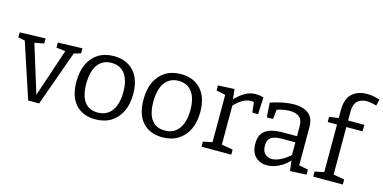

<svg xmlns="http://www.w3.org/2000/svg" viewBox="-80 -1179 3171 1590"><g transform="rotate(15 1506.0 -384.0)"><path d="M322.3 -525 531 -531.7V-488.3L462.7 -468.3L476.7 -483.3L303 2H209L49.7 -481L64 -468.3L-4.7 -481.7V-525L215.3 -531.7V-488.3L124 -471L131.7 -483.3L266 -49.3H258.3L402.7 -479.7L409 -471L322.3 -481.7Z M801.3 -537Q910.7 -537 973.2 -468Q1035.7 -399 1035.7 -273.3Q1035.7 -187.7 1005.5 -124.3Q975.3 -61 919.3 -26Q863.3 9 784.3 9Q676.3 9 615.3 -58.7Q554.3 -126.3 554.3 -253Q554.3 -340.7 583.8 -404.2Q613.3 -467.7 668.7 -502.3Q724 -537 801.3 -537ZM797 -477.7Q720 -477.7 678.8 -420Q637.7 -362.3 637.7 -257.3Q637.7 -153.7 676.8 -102Q716 -50.3 789 -50.3Q842.3 -50.3 878.5 -76.5Q914.7 -102.7 933.5 -151.8Q952.3 -201 952.3 -268.7Q952.3 -370.7 911.7 -424.2Q871 -477.7 797 -477.7Z M1376.3 -537Q1485.7 -537 1548.2 -468Q1610.7 -399 1610.7 -273.3Q1610.7 -187.7 1580.5 -124.3Q1550.3 -61 1494.3 -26Q1438.3 9 1359.3 9Q1251.3 9 1190.3 -58.7Q1129.3 -126.3 1129.3 -253Q1129.3 -340.7 1158.8 -404.2Q1188.3 -467.7 1243.7 -502.3Q1299 -537 1376.3 -537ZM1372 -477.7Q1295 -477.7 1253.8 -420Q1212.7 -362.3 1212.7 -257.3Q1212.7 -153.7 1251.8 -102Q1291 -50.3 1364 -50.3Q1417.3 -50.3 1453.5 -76.5Q1489.7 -102.7 1508.5 -151.8Q1527.3 -201 1527.3 -268.7Q1527.3 -370.7 1486.7 -424.2Q1446 -477.7 1372 -477.7Z M1694.7 0V-43.3L1783.3 -62L1773 -47.3V-478.3L1784.3 -462.7L1694.7 -482V-525.3L1835 -532L1846.3 -434L1835.3 -437.7Q1879.7 -484.7 1923 -510.8Q1966.3 -537 2017.3 -537Q2049.3 -537 2084.3 -527L2077.7 -381H2028.3L2016 -485.7L2025 -468Q2017.7 -470 2009.7 -471Q2001.7 -472 1994 -472Q1954 -472 1916.3 -448.2Q1878.7 -424.3 1845.3 -385.7L1853 -410V-47.3L1841.3 -62L1949.7 -43.3V0Z M2516 -45.2 2503 -63 2594.7 -44.7V-1.3L2454.5 5L2443 -91L2450 -88Q2406.3 -39.8 2355.1 -15.4Q2304 9 2256 9Q2198.3 9 2158.3 -28.3Q2118.3 -65.5 2118.3 -140.5Q2118.3 -198.7 2143 -230.6Q2167.8 -262.5 2211.6 -275.5Q2255.5 -288.5 2313.5 -288.5H2444.5L2436 -278.5V-373.8Q2436 -428.5 2406.8 -452.3Q2377.5 -476 2326.5 -476Q2299.5 -476 2269.4 -470.4Q2239.2 -464.8 2205.2 -452.8L2217.5 -466L2207.5 -374.8H2153.8L2145.8 -499.2Q2203.3 -518 2253 -527.5Q2302.7 -537 2345.5 -537Q2425.5 -537 2470.7 -501.5Q2516 -466 2516 -388ZM2199.2 -146.7Q2199.2 -98.2 2222.7 -75.1Q2246.2 -52 2282.2 -52Q2317.5 -52 2359.9 -73.7Q2402.3 -95.5 2441.8 -132.5L2436 -111V-245L2444.5 -235.8H2326Q2255.2 -235.8 2227.2 -214.4Q2199.2 -193 2199.2 -146.7Z M2652.7 0V-43.3L2741 -62L2731 -50.3V-478.7L2741 -467.7H2651V-512L2742.7 -525.3L2731 -510.3V-594Q2731 -687.7 2779.3 -732.3Q2827.7 -777 2907.3 -777Q2932.7 -777 2959.7 -772.3Q2986.7 -767.7 3017 -758.3L3004 -703.3Q2981.3 -710.3 2960 -714.2Q2938.7 -718 2919 -718Q2869.7 -718 2840.3 -690.2Q2811 -662.3 2811 -601.3V-510.3L2798.3 -523.7H2951L2948.7 -467.7H2800.7L2811 -478.7V-50.7L2801 -62L2906 -43.3V0Z"/></g></svg>

Font: Bitter Thin
Style: Regular
Weight: 100
Designer: Sol Matas, and Bitter project Authors
Foundry: Sol Matas
Version: Version 2.002